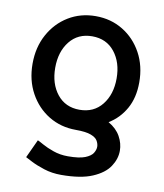

<svg xmlns="http://www.w3.org/2000/svg" viewBox="-83 -587 751 880"><g transform="rotate(10 292.0 -147.0)"><path d="M149.4 -253.9Q149.4 -179.2 187.7 -131.1Q226.1 -83 292 -83Q358.4 -83 396.7 -131.1Q435.1 -179.2 435.1 -253.9Q435.1 -328.1 396.7 -376.5Q358.4 -424.8 292 -424.8Q226.1 -424.8 187.7 -376.7Q149.4 -328.6 149.4 -253.9ZM261.2 225.6Q217.8 225.6 180.9 213.6Q144 201.7 119.6 189Q95.2 176.3 89.4 173.3L128.9 87.9Q135.3 90.3 156.5 102.3Q177.7 114.3 209 125.2Q240.2 136.2 276.4 136.2Q329.6 136.2 356.4 125.5Q383.3 114.7 392.6 99.4Q401.9 84 401.9 70.3Q401.9 56.6 394 42.7Q386.2 28.8 362.8 19.8Q339.4 10.7 292 10.7Q221.7 10.7 165.5 -23.4Q109.4 -57.6 76.7 -117.4Q43.9 -177.2 43.9 -253.9Q43.9 -330.6 76.7 -390.4Q109.4 -450.2 165.5 -484.4Q221.7 -518.6 292 -518.6Q362.8 -518.6 418.9 -484.4Q475.1 -450.2 507.8 -390.4Q540.5 -330.6 540.5 -253.9Q540.5 -182.6 511.5 -131.1Q482.4 -79.6 433.6 -50.3Q471.7 -28.3 489.5 3.9Q507.3 36.1 507.3 70.3Q507.3 108.4 483.6 144Q460 179.7 406 202.6Q352.1 225.6 261.2 225.6Z"/></g></svg>

Font: Giphurs Medium
Style: Regular
Weight: 500
Version: Version 0.920; ttfautohint (v1.8.4.7-5d5b)